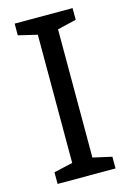

<svg xmlns="http://www.w3.org/2000/svg" viewBox="-111 -770 561 826"><g transform="rotate(-15 169.5 -357.0)"><path d="M298 0H40V-52L124 -71V-642L40 -662V-714H298V-662L214 -642V-71L298 -52Z"/></g></svg>

Font: Noto Sans Mandaic
Style: Regular
Weight: 400
Designer: Monotype Design Team
Foundry: Monotype Imaging Inc.
Version: Version 2.002; ttfautohint (v1.8.4.7-5d5b)